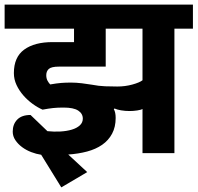

<svg xmlns="http://www.w3.org/2000/svg" viewBox="-30 -662 854 830"><path d="M-10 -642H804V-538H724V0H586V-191Q580 -187 563 -184.5Q546 -182 531 -182Q511 -182 493.5 -185Q476 -188 465 -193L462 -190Q470 -177 470 -152Q470 -113 454.5 -84Q439 -55 411.5 -36Q384 -17 346.5 -7Q309 3 265 6L347 82L235 148L148 7Q127 4 105 -4.5Q83 -13 65.5 -26Q48 -39 36.5 -56Q25 -73 25 -93Q25 -125 44.5 -145Q64 -165 102 -165L175 -95Q203 -92 230.5 -93.5Q258 -95 280 -101.5Q302 -108 315 -120Q328 -132 328 -149Q328 -171 308 -184Q288 -197 245 -197Q219 -197 200 -195Q181 -193 154 -188Q133 -197 111 -213Q89 -229 71 -249.5Q53 -270 41.5 -294.5Q30 -319 30 -346Q30 -415 74.5 -447.5Q119 -480 197 -480H290V-538H-10ZM477 -288Q511 -288 542 -296.5Q573 -305 586 -315V-538H427V-374H225Q192 -374 181 -364Q170 -354 170 -337Q170 -323 175.5 -313Q181 -303 187 -297Q216 -302 235 -303.5Q254 -305 277 -305Q299 -305 324 -302Q349 -299 366 -296Q397 -290 425 -289Q453 -288 477 -288Z"/></svg>

Font: Ek Mukta ExtraBold
Style: Regular
Weight: 800
Designer: Girish Dalvi and Yashodeep Gholap
Foundry: Ek Type
Version: Version 2.538;PS 1.002;hotconv 16.6.51;makeotf.lib2.5.65220;